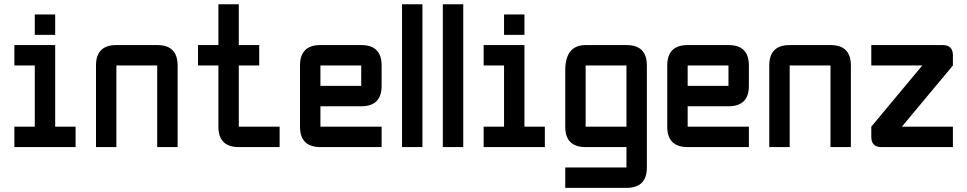

<svg xmlns="http://www.w3.org/2000/svg" viewBox="-20 -704 4630 919"><path d="M146.5 -537.1V-634.8H244.1V-537.1ZM48.8 0V-97.7H146.5V-390.6H48.8V-488.3H244.1V-97.7H341.8V0Z M732.4 -390.6H537.1V0H439.5V-390.6Q439.5 -488.3 537.1 -488.3H732.4Q830.1 -488.3 830.1 -390.6V0H732.4Z M1123 0Q1025.4 0 1025.4 -97.7V-390.6H927.7V-488.3H1025.4V-683.6H1123V-488.3H1220.7V-390.6H1123V-97.7H1318.4V0Z M1513.7 -488.3H1709Q1806.6 -488.3 1806.6 -390.6V-293Q1806.6 -195.3 1709 -195.3H1513.7V-97.7H1806.6V0H1513.7Q1416 0 1416 -97.7V-390.6Q1416 -488.3 1513.7 -488.3ZM1709 -390.6H1513.7V-293H1709Z M1904.3 -683.6H2002V0H1904.3Z M2099.6 -683.6H2197.3V0H2099.6Z M2392.6 -537.1V-634.8H2490.2V-537.1ZM2294.9 0V-97.7H2392.6V-390.6H2294.9V-488.3H2490.2V-97.7H2587.9V0Z M2978.5 195.3H2685.5V97.7H2978.5V0H2783.2Q2685.5 0 2685.5 -97.7V-366.2Q2685.5 -488.3 2783.2 -488.3H2978.5Q3076.2 -488.3 3076.2 -390.6V97.7Q3076.2 195.3 2978.5 195.3ZM2783.2 -97.7H2978.5V-390.6H2783.2Z M3271.5 -488.3H3466.8Q3564.5 -488.3 3564.5 -390.6V-293Q3564.5 -195.3 3466.8 -195.3H3271.5V-97.7H3564.5V0H3271.5Q3173.8 0 3173.8 -97.7V-390.6Q3173.8 -488.3 3271.5 -488.3ZM3466.8 -390.6H3271.5V-293H3466.8Z M3955.1 -390.6H3759.8V0H3662.1V-390.6Q3662.1 -488.3 3759.8 -488.3H3955.1Q4052.7 -488.3 4052.7 -390.6V0H3955.1Z M4150.4 -488.3H4492.2Q4541 -488.3 4541 -439.5V-390.6L4296.9 -97.7H4541V0H4199.2Q4150.4 0 4150.4 -48.8V-97.7L4394.5 -390.6H4150.4Z"/></svg>

Font: BabelStone Runic Beorhtnoth
Style: Regular
Weight: 400
Designer: Andrew West
Foundry: BabelStone
Version: Version 7.004;November 9, 2023